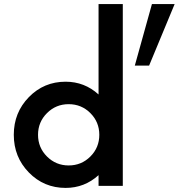

<svg xmlns="http://www.w3.org/2000/svg" viewBox="-20 -910 875 940"><path d="M462.5 -447.5V-890H581.2V0H462.5V-52.5Q393.8 10 301.2 10Q195 10 121.2 -65.6Q47.5 -141.2 47.5 -250Q47.5 -358.8 121.2 -434.4Q195 -510 301.2 -510Q393.8 -510 462.5 -447.5ZM723.8 -890H835L710 -588.8H640ZM210 -143.8Q253.8 -100 316.2 -100Q378.8 -100 422.5 -143.8Q466.2 -187.5 466.2 -250Q466.2 -312.5 422.5 -356.2Q378.8 -400 316.2 -400Q253.8 -400 210 -356.2Q166.2 -312.5 166.2 -250Q166.2 -187.5 210 -143.8Z"/></svg>

Font: Now Medium
Style: Regular
Weight: 500
Designer: Alfredo Marco Pradil
Foundry: Alfredo Marco Pradil
Version: Version 1.002;PS 001.002;hotconv 1.0.88;makeotf.lib2.5.64775